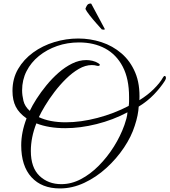

<svg xmlns="http://www.w3.org/2000/svg" viewBox="-20 -996 951 1077"><path d="M316 61Q214 61 156.5 -2Q99 -65 99 -181Q99 -254 129 -332Q87 -361 68.5 -397.5Q50 -434 50 -486Q50 -555 81.5 -609Q113 -663 166 -701.5Q219 -740 285 -760Q351 -780 419 -780Q486 -780 549 -759.5Q612 -739 661.5 -696.5Q711 -654 738.5 -589Q766 -524 762 -434Q809 -463 843.5 -497.5Q878 -532 894 -561Q899 -570 904 -570Q909 -570 910.5 -562Q912 -554 905 -543Q880 -504 843.5 -466Q807 -428 758 -398Q757 -376 751.5 -348.5Q746 -321 736 -291Q717 -230 675.5 -168Q634 -106 577 -54Q520 -2 453 29.5Q386 61 316 61ZM349 -310Q433 -310 526.5 -334.5Q620 -359 702 -402Q704 -415 704 -427.5Q704 -440 704 -452Q704 -554 668.5 -622Q633 -690 570 -724Q507 -758 423 -758Q358 -758 300.5 -738Q243 -718 198.5 -682Q154 -646 129 -597Q104 -548 104 -489Q104 -462 111.5 -430.5Q119 -399 147 -374Q161 -404 185 -441.5Q209 -479 240.5 -517.5Q272 -556 308.5 -588Q345 -620 384.5 -639.5Q424 -659 464 -659Q481 -659 498.5 -655Q516 -651 532 -641Q540 -636 540 -632Q540 -629 535.5 -627Q531 -625 524 -627Q511 -631 495 -631Q459 -631 422 -609.5Q385 -588 350 -553.5Q315 -519 285 -479.5Q255 -440 232.5 -402.5Q210 -365 198 -339Q259 -310 349 -310ZM324 37Q380 37 433.5 9Q487 -19 534.5 -67Q582 -115 619 -174Q656 -233 678 -295Q684 -312 689 -330.5Q694 -349 695 -366Q614 -323 522 -300Q430 -277 346 -277Q253 -277 184 -304Q153 -225 153 -149Q153 -56 201.5 -9.5Q250 37 324 37ZM551 -831Q541 -842 521 -864.5Q501 -887 483 -910Q465 -933 459 -946Q467 -969 476 -973.5Q485 -978 492 -975L568 -833Q567 -829 562 -829.5Q557 -830 551 -831Z"/></svg>

Font: Great Vibes
Style: Regular
Weight: 400
Designer: Robert E. Leuschke, Viktoriya Grabowska, Viviana Monsalve, Eben Sorkin
Foundry: Robert E. Leuschke
Version: Version 1.103; ttfautohint (v1.8.4.7-5d5b)